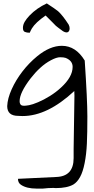

<svg xmlns="http://www.w3.org/2000/svg" viewBox="-20 -691 556 1132"><path d="M308.6 418 294.9 417Q265.6 417 232.4 420.9H195.3Q136.7 420.9 103.5 398.4Q85.9 386.7 85.9 363.3L310.5 352.5Q414.1 349.6 414.1 241.2Q414.1 237.3 414.1 228Q414.1 218.8 414.1 187.5L418.9 -127Q418.9 -143.6 418 -154.3Q259.8 -6.8 113.3 -6.8Q100.6 -6.8 87.9 -7.8Q22.5 -7.8 22.5 -65.4Q24.4 -110.4 48.8 -164.6Q73.2 -218.8 111.8 -269Q150.4 -319.3 199.2 -359.4Q274.4 -420.9 344.7 -420.9Q426.8 -420.9 479.5 -334Q495.1 -101.6 495.1 -3.9Q495.1 93.8 492.2 156.2Q489.3 218.8 479 270.5Q468.8 322.3 452.1 352.5Q435.5 382.8 413.1 396.5Q376 418 308.6 418ZM367.2 -349.6Q355.5 -353.5 334.5 -353.5Q313.5 -353.5 280.3 -335.9Q247.1 -318.4 216.8 -290.5Q186.5 -262.7 160.2 -228.5Q95.7 -144.5 95.7 -94.7Q95.7 -79.1 104.5 -71.3Q111.3 -67.4 121.6 -67.4Q131.8 -67.4 151.4 -70.8Q170.9 -74.2 204.6 -88.4Q238.3 -102.5 274.4 -125Q310.5 -147.5 339.8 -174.8Q408.2 -237.3 408.2 -296.9Q408.2 -333 367.2 -349.6ZM154.3 -599.6Q195.3 -642.6 255.9 -670.9Q305.7 -638.7 322.3 -625Q349.6 -600.6 384.8 -545.9Q390.6 -534.2 390.6 -523.9Q390.6 -513.7 386.7 -507.8Q376 -492.2 351.6 -506.8Q315.4 -533.2 309.1 -539.1Q302.7 -544.9 291 -557.6Q279.3 -570.3 249 -599.6Q189.5 -558.6 168 -523.4Q161.1 -511.7 155.3 -498Q137.7 -498 126.5 -502.9Q115.2 -507.8 115.2 -526.4Q115.2 -544.9 125.5 -562.5Q135.7 -580.1 154.3 -599.6Z"/></svg>

Font: Architects Daughter
Style: Regular
Weight: 400
Designer: Kimberly Geswein
Foundry: Kimberly Geswein
Version: Version 1.003 2010